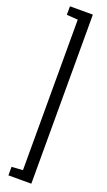

<svg xmlns="http://www.w3.org/2000/svg" viewBox="-173 -773 530 953"><g transform="rotate(20 92.0 -296.5)"><path d="M17 150V105L76 101V-694L17 -698V-743H138V150Z"/></g></svg>

Font: Saira Ultra Condensed
Style: Regular
Weight: 400
Width: 1
Designer: Hector Gatti with collaboration of the Omnibus-Type team
Foundry: Omnibus-Type
Version: Version 1.001; ttfautohint (v1.8)